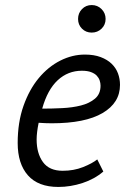

<svg xmlns="http://www.w3.org/2000/svg" viewBox="-20 -728 503 760"><path d="M389 -49Q354 -19 306.5 -3.5Q259 12 211 12Q131 12 90.5 -34Q50 -80 50 -162Q50 -244 73 -309Q96 -374 133.5 -419Q171 -464 218.5 -488Q266 -512 316 -512Q352 -512 378.5 -502Q405 -492 422 -475.5Q439 -459 447 -437.5Q455 -416 455 -392Q455 -321 386 -280.5Q317 -240 185 -240Q173 -240 160 -240.5Q147 -241 133 -242Q129 -223 127 -206Q125 -189 125 -176Q125 -121 150 -86.5Q175 -52 228 -52Q272 -52 308.5 -66.5Q345 -81 365 -97ZM304 -448Q249 -448 208.5 -410.5Q168 -373 147 -298Q185 -298 226 -300Q267 -302 300.5 -310.5Q334 -319 356 -337.5Q378 -356 378 -389Q378 -399 374.5 -409.5Q371 -420 363 -428.5Q355 -437 340.5 -442.5Q326 -448 304 -448ZM289 -653Q289 -676 304.5 -692Q320 -708 343 -708Q366 -708 382 -692Q398 -676 398 -653Q398 -630 382 -614.5Q366 -599 343 -599Q320 -599 304.5 -614.5Q289 -630 289 -653Z"/></svg>

Font: PT Sans
Style: Italic
Weight: 400
Italic angle: -12°
Designer: A.Korolkova, O.Umpeleva, V.Yefimov
Foundry: ParaType Ltd
Version: Version 2.003W OFL